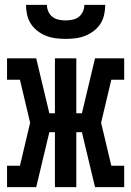

<svg xmlns="http://www.w3.org/2000/svg" viewBox="-20 -770 540 790"><path d="M9 0V-88H62L104 -265L62 -442H9V-530H129L183 -304H206V-530H294V-304H317L371 -530H491V-442H438L396 -265L438 -88H491V0H371L317 -226H294V0H206V-226H183L129 0ZM250 -610Q230 -610 209.5 -612.5Q189 -615 170 -622.5Q151 -630 134.5 -642.5Q118 -655 107 -672Q96 -689 91.5 -709.5Q87 -730 87 -750H173Q173 -736 179 -722.5Q185 -709 196 -700.5Q207 -692 221.5 -689Q236 -686 250 -686Q264 -686 278.5 -689Q293 -692 304 -700.5Q315 -709 321 -722.5Q327 -736 327 -750H413Q413 -730 408.5 -709.5Q404 -689 393 -672Q382 -655 365.5 -642.5Q349 -630 330 -622.5Q311 -615 290.5 -612.5Q270 -610 250 -610Z"/></svg>

Font: Iosevka Slab Semibold
Style: Regular
Weight: 600
Monospace: yes
Designer: Belleve Invis
Foundry: Belleve Invis
Version: Version 11.1.1; ttfautohint (v1.8.3)